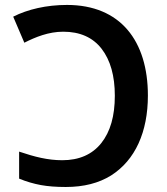

<svg xmlns="http://www.w3.org/2000/svg" viewBox="-20 -744 675 774"><path d="M245.1 9.8C317.9 9.8 378.4 -5.9 427.7 -36.6C525.4 -98.6 576.2 -212.4 576.2 -358.9C576.2 -578.6 465.8 -724.1 250 -724.1C167.5 -724.1 91.8 -706.5 33.2 -676.8L78.1 -571.8C123 -594.7 176.3 -616.2 234.9 -616.2C302.2 -616.2 354 -593.3 389.6 -547.4C425.3 -501 442.9 -438 442.9 -357.9C442.9 -276.4 424.8 -212.9 388.2 -167C351.6 -121.1 298.8 -98.1 231 -98.1C172.4 -98.1 119.6 -111.8 57.1 -132.8V-23.9C86.4 -11.7 115.7 -3.4 144.5 2C173.3 7.3 207 9.8 245.1 9.8Z"/></svg>

Font: Noto Reveo Sans
Style: Regular
Weight: 600
Designer: Monotype Design Team
Foundry: Monotype Imaging Inc.
Version: Version 2.007